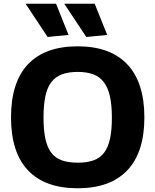

<svg xmlns="http://www.w3.org/2000/svg" viewBox="-20 -998 832 1028"><path d="M396 10Q221 10 130 -86Q39 -182 39 -369Q39 -558 130 -654Q221 -750 396 -750Q570 -750 661.5 -653.5Q753 -557 753 -369Q753 -182 661.5 -86Q570 10 396 10ZM396 -127Q446 -127 481 -139.5Q516 -152 537.5 -180.5Q559 -209 569 -255Q579 -301 579 -369Q579 -436 568.5 -482.5Q558 -529 536 -558Q514 -587 479.5 -600Q445 -613 396 -613Q347 -613 312 -600Q277 -587 255 -558.5Q233 -530 223 -483Q213 -436 213 -369Q213 -301 223 -255Q233 -209 254.5 -180.5Q276 -152 311 -139.5Q346 -127 396 -127ZM235 -800 117 -978H280L347 -811ZM442 -800 324 -978H487L554 -811Z"/></svg>

Font: Encode Sans Normal
Style: Bold
Weight: 700
Designer: Pablo Impallari, Andres Torresi
Foundry: Pablo Impallari, Andres Torresi
Version: Version 1.000; ttfautohint (v1.00) -l 8 -r 50 -G 200 -x 14 -